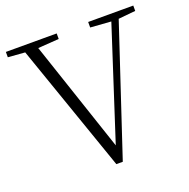

<svg xmlns="http://www.w3.org/2000/svg" viewBox="-129 -847 965 980"><g transform="rotate(-20 353.0 -357.5)"><path d="M452 -693 564 -685 369 -83 167 -685 281 -693V-723H5V-694L97 -687L339 8H374L604 -685L697 -694V-723H452Z"/></g></svg>

Font: Noto Serif CJK HK ExtraLight
Style: Regular
Weight: 200
Designer: Ryoko NISHIZUKA 西塚涼子 (kana & ideographs); Frank Grießhammer (Latin, Greek & Cyrillic); Wenlong ZHANG 张文龙 (bopomofo); San
Foundry: Adobe
Version: Version 2.001;hotconv 1.1.0;makeotfexe 2.6.0